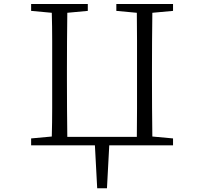

<svg xmlns="http://www.w3.org/2000/svg" viewBox="-20 -741 1040 979"><path d="M138.7 0V-35.2L244.1 -44.9Q246.1 -117.2 246.1 -188.5V-533.2Q246.1 -605.5 244.1 -675.8L138.7 -685.5V-720.7H427.7V-685.5L323.2 -675.8Q321.3 -534.2 321.3 -387.7V-333Q321.3 -184.6 323.2 -43H677.7Q678.7 -114.3 678.7 -186.5V-533.2Q678.7 -605.5 677.7 -675.8L573.2 -685.5V-720.7H862.3V-685.5L756.8 -675.8Q754.9 -534.2 754.9 -387.7V-333Q754.9 -186.5 756.8 -44.9L862.3 -35.2V0H537.1L525.4 218.8H475.6L463.9 0Z"/></svg>

Font: GenEi Koburi Mincho v6
Style: Regular
Weight: 400
Designer: o_tamon (Modified)
Foundry: o_tamon / Adobe Systems Incorporated
Version: Version 6.1